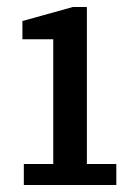

<svg xmlns="http://www.w3.org/2000/svg" viewBox="-20 -528 400 548"><path d="M48 0V-60H132V-416H44V-468L188 -508H228V-60H312V0Z"/></svg>

Font: Source Serif 4 Caption
Style: Regular
Weight: 400
Designer: Frank Grießhammer
Foundry: Adobe Systems Incorporated
Version: Version 4.004;hotconv 1.0.117;makeotfexe 2.5.65602